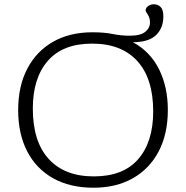

<svg xmlns="http://www.w3.org/2000/svg" viewBox="-20 -868 872 898"><path d="M412 -717Q468.5 -717 506.8 -709Q545 -701 586.5 -701Q637 -701 659.2 -719Q681.5 -737 681.5 -763Q681.5 -784.5 671.2 -799.8Q661 -815 661 -818.5Q661 -830.5 672.2 -839.2Q683.5 -848 700 -848Q719 -848 731.5 -835Q744 -822 744 -791Q744 -737.5 710.2 -704.2Q676.5 -671 602 -670.5Q684 -625.5 724.5 -542.8Q765 -460 765 -354Q765 -241.5 722.2 -160Q679.5 -78.5 601.2 -34.2Q523 10 417.5 10Q307 10 228 -34.5Q149 -79 107 -160.5Q65 -242 65 -353Q65 -465.5 107.8 -547Q150.5 -628.5 228.5 -672.8Q306.5 -717 412 -717ZM419 -43Q556.5 -43 626.5 -123.8Q696.5 -204.5 696.5 -347Q696.5 -501 622.2 -582.5Q548 -664 410.5 -664Q273.5 -664 203.5 -583.2Q133.5 -502.5 133.5 -360Q133.5 -206 207.8 -124.5Q282 -43 419 -43Z"/></svg>

Font: Newsreader 6pt Light
Style: Regular
Weight: 300
Designer: Hugues Gentile
Foundry: Production Type
Version: Version 1.003; ttfautohint (v1.8.3)